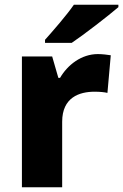

<svg xmlns="http://www.w3.org/2000/svg" viewBox="-20 -786 517 806"><path d="M477 -756V-766H290C259 -721 202 -656 169 -619V-606H281C333 -641 434 -719 477 -756ZM391 -559C322 -559 264 -514 232 -459H225L199 -549H72V0H241V-275C241 -377 313 -401 377 -401C400 -401 419 -399 431 -396L445 -554C433 -556 409 -559 391 -559Z"/></svg>

Font: Noto Sans Bengali UI ExtraBold
Style: Regular
Weight: 800
Designer: Jelle Bosma - Monotype Design Team
Foundry: Monotype Imaging Inc.
Version: Version 2.003